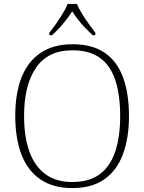

<svg xmlns="http://www.w3.org/2000/svg" viewBox="-20 -951 738 981"><path d="M349 10Q252 10 187 -34Q122 -78 90 -160.5Q58 -243 58 -359Q58 -475 90.5 -556.5Q123 -638 188.5 -681.5Q254 -725 350 -725Q452 -725 515.5 -681Q579 -637 609 -555Q639 -473 639 -358Q639 -247 608.5 -164Q578 -81 514 -35.5Q450 10 349 10ZM349 -21Q437 -21 490.5 -61.5Q544 -102 569 -177.5Q594 -253 594 -358Q594 -464 570 -539Q546 -614 492.5 -654Q439 -694 350 -694Q225 -694 164 -605Q103 -516 103 -358Q103 -252 130 -177Q157 -102 211.5 -61.5Q266 -21 349 -21ZM232 -784Q248 -803 266 -829Q284 -855 300.5 -882Q317 -909 326 -931H373Q382 -909 398.5 -882Q415 -855 433.5 -829Q452 -803 467 -784V-771H453Q430 -793 412 -812Q394 -831 379 -850.5Q364 -870 349 -893Q334 -870 319 -850.5Q304 -831 287 -812Q270 -793 246 -771H232Z"/></svg>

Font: Noto Serif Bengali ExtraLight
Style: Regular
Weight: 250
Version: Version 2.003